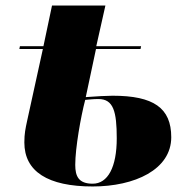

<svg xmlns="http://www.w3.org/2000/svg" viewBox="-20 -664 683 694"><path d="M315 10C467 10 599 -51 599 -168C599 -274 535 -318 387 -318C366 -318 331 -316 290 -313L327 -487H488L490 -497H328L361 -644H168L137 -497H52L50 -487H135L78 -227C72 -199 68 -181 68 -149C68 -44 153 10 315 10ZM315 0C264 0 252 -27 252 -68C252 -129 272 -242 288 -303C302 -304 315 -306 336 -306C390 -306 402 -261 402 -164C402 -60 370 0 315 0Z"/></svg>

Font: Noto Serif Display Black
Style: Italic
Weight: 900
Italic angle: -12°
Designer: Monotype Design Team
Foundry: Monotype Imaging Inc.
Version: Version 2.009